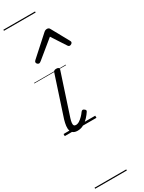

<svg xmlns="http://www.w3.org/2000/svg" viewBox="-376 -1045 1185 1579"><g transform="rotate(-30 217.0 -255.0)"><path d="M116 15Q91 15 76 5.5Q61 -4 55 -22.5Q49 -41 52 -66Q55 -91 64 -122L186 -494Q190 -506 196 -510.5Q202 -515 217 -515Q231 -515 237.5 -509Q244 -503 241 -493L114 -106Q106 -81 104.5 -64.5Q103 -48 108.5 -40.5Q114 -33 126 -33Q143 -33 160 -44Q177 -55 193 -71.5Q209 -88 220 -104Q226 -112 233.5 -113.5Q241 -115 249 -108Q259 -101 260 -95Q261 -89 256 -82Q244 -63 223.5 -40.5Q203 -18 175.5 -1.5Q148 15 116 15ZM116 -623Q108 -623 101 -630Q94 -637 94 -645Q94 -650 96.5 -654Q99 -658 103 -662L284 -825Q292 -832 299 -834.5Q306 -837 314 -837Q321 -837 327.5 -834Q334 -831 338 -823L428 -660Q431 -655 432.5 -651Q434 -647 434 -644Q434 -635 425 -629Q416 -623 409 -623Q403 -623 398.5 -626Q394 -629 391 -634L303 -769L138 -634Q131 -629 126.5 -626Q122 -623 116 -623ZM0 490H301V500H0ZM0 -20H301V0H0ZM0 -505H301V-500H0ZM0 -1010H301V-1000H0Z"/></g></svg>

Font: Playwrite AU VIC Guides
Style: Regular
Weight: 400
Designer: Veronika Burian, José Scaglione
Foundry: TypeTogether
Version: Version 1.003